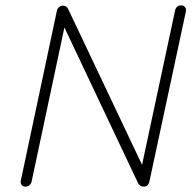

<svg xmlns="http://www.w3.org/2000/svg" viewBox="-20 -696 737 722"><path d="M58.1 -16.1 193.8 -654.8Q195.3 -663.6 202.1 -669.2Q209 -674.8 216.8 -674.8Q231 -674.8 236.8 -661.1L514.2 -76.2L638.2 -655.8Q642.6 -675.8 661.1 -675.8Q670.4 -675.8 675.5 -669.4Q680.7 -663.1 679.2 -653.8L542 -14.2Q537.6 5.9 520 5.9Q504.9 5.9 498 -9.8L222.2 -592.8L99.1 -14.2Q97.7 -5.4 90.8 0.2Q84 5.9 75.2 5.9Q66.4 5.9 61.5 -0.5Q56.6 -6.8 58.1 -16.1Z"/></svg>

Font: Comic Neue Light
Style: Italic
Weight: 300
Italic angle: -12°
Designer: Craig Rozynski
Foundry: Craig Rozynski
Version: Version 2.003;hotconv 1.0.109;makeotfexe 2.5.65596